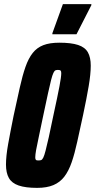

<svg xmlns="http://www.w3.org/2000/svg" viewBox="-20 -903 463 931"><path d="M160 8Q104 8 70.5 -3.5Q37 -15 23 -40Q9 -65 9 -105Q9 -146 19.5 -204.5Q30 -263 46 -342Q63 -420 76 -478.5Q89 -537 103.5 -578.5Q118 -620 138.5 -646Q159 -672 190 -684Q221 -696 268 -696Q325 -696 358.5 -685Q392 -674 406 -649.5Q420 -625 420 -585Q420 -544 410 -485Q400 -426 383 -346Q367 -273 354.5 -215.5Q342 -158 327.5 -116Q313 -74 292 -46.5Q271 -19 239 -5.5Q207 8 160 8ZM167 -125Q175 -125 180 -127Q185 -129 190 -139Q195 -149 201 -172.5Q207 -196 216.5 -237.5Q226 -279 239 -344Q260 -440 268.5 -485.5Q277 -531 277 -547Q277 -556 275 -559Q273 -562 270 -563Q267 -564 261 -564Q254 -564 249 -562Q244 -560 239 -549.5Q234 -539 228 -516Q222 -493 213 -451.5Q204 -410 190 -344Q177 -280 168 -239Q159 -198 155 -175Q151 -152 151 -140Q151 -133 153 -129.5Q155 -126 159 -125.5Q163 -125 167 -125ZM234 -737V-742L285 -883H423V-878L351 -737Z"/></svg>

Font: Saira ExtraCondensed Black
Style: Italic
Weight: 900
Width: 2
Italic angle: -12°
Designer: Hector Gatti with collaboration of the Omnibus-Type team
Foundry: Omnibus-Type
Version: Version 1.101